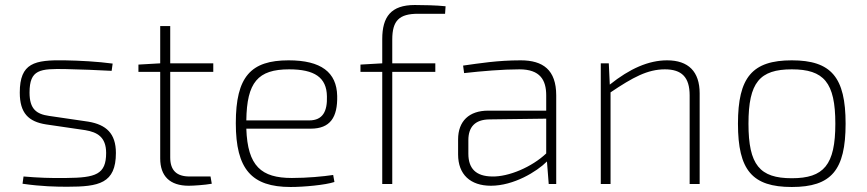

<svg xmlns="http://www.w3.org/2000/svg" viewBox="-20 -735 3464 767"><path d="M239 -494C118 -496 59 -484 59 -365C59 -283 94 -249 164 -238L321 -215C368 -207 404 -188 404 -124C404 -38 362 -25 245 -24C181 -23 133 -25 74 -30L70 -1C146 10 205 11 249 11C375 11 443 -2 443 -124C443 -202 404 -237 333 -249L176 -272C126 -279 98 -299 98 -365C98 -458 140 -461 243 -459C302 -458 367 -455 426 -452L430 -481C371 -489 299 -493 239 -494Z M832 -448V-482H660V-631H620V-482L533 -477V-448H620V-102C620 -32 658 7 734 7C753 7 798 4 826 -1L821 -30H737C686 -30 660 -54 660 -106V-448Z M1146 -24C1024 -24 969 -71 964 -221H1221C1299 -221 1329 -266 1327 -352C1325 -446 1263 -494 1133 -494C982 -494 922 -429 922 -243C922 -59 985 12 1141 12C1194 12 1280 4 1316 -8L1311 -36C1270 -30 1208 -24 1146 -24ZM1135 -458C1236 -458 1285 -426 1286 -350C1288 -291 1270 -254 1215 -254H964C966 -406 1010 -458 1135 -458Z M1650 -680H1758L1760 -710C1725 -714 1666 -715 1637 -715C1542 -715 1507 -668 1507 -579V-482L1420 -477V-448H1507V0H1547V-448H1719V-482H1547V-577C1547 -653 1575 -680 1650 -680Z M2060 -494C1967 -494 1895 -482 1830 -473L1834 -443C1906 -451 1988 -458 2055 -458C2138 -458 2162 -415 2162 -354V-293H1930C1854 -293 1810 -251 1810 -178V-118C1810 -38 1859 7 1941 7C2032 7 2124 -49 2165 -90L2172 0H2202V-354C2202 -456 2149 -494 2060 -494ZM1945 -30C1882 -31 1851 -61 1851 -121V-175C1851 -228 1878 -257 1934 -258L2162 -261V-122C2105 -68 2012 -28 1945 -30Z M2645 -494C2571 -494 2496 -461 2416 -397L2412 -482H2380V0H2419V-366C2508 -426 2567 -458 2636 -458C2703 -458 2735 -427 2735 -354V0H2775V-362C2775 -449 2730 -494 2645 -494Z M3143 -494C2985 -494 2928 -426 2928 -241C2928 -55 2985 12 3143 12C3301 12 3358 -55 3358 -241C3358 -426 3301 -494 3143 -494ZM3143 -458C3271 -458 3317 -406 3317 -241C3317 -76 3271 -23 3143 -23C3015 -23 2970 -76 2970 -241C2970 -406 3015 -458 3143 -458Z"/></svg>

Font: Exo 2 Extra Light
Style: Regular
Weight: 250
Designer: Natanael Gama
Version: Version 1.001;PS 001.001;hotconv 1.0.88;makeotf.lib2.5.64775